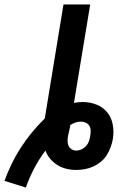

<svg xmlns="http://www.w3.org/2000/svg" viewBox="-55 -755 529 862"><path d="M61 87 -35 57Q-21 19 -3 -18.5Q15 -56 38 -91.5Q61 -127 88 -160Q115 -193 146 -223L230 -735H350L277 -293Q287 -295 296.5 -296Q306 -297 316 -297Q349 -297 378 -285.5Q407 -274 426 -251Q445 -228 451 -196.5Q457 -165 452 -133Q449 -114 442 -95Q435 -76 424.5 -59Q414 -42 397.5 -28.5Q381 -15 363 -7Q345 1 325.5 4.5Q306 8 287 8Q264 8 242 2.5Q220 -3 202 -14.5Q184 -26 170 -42.5Q156 -59 149 -79Q120 -40 98 2Q76 44 61 87ZM287 -79Q299 -79 311 -84.5Q323 -90 331.5 -99.5Q340 -109 344 -120.5Q348 -132 350 -144Q352 -156 352 -168Q352 -180 346.5 -189.5Q341 -199 330.5 -204Q320 -209 308 -209Q296 -209 284 -205Q272 -201 261 -194Q259 -181 255.5 -167.5Q252 -154 250 -141Q248 -130 248.5 -119Q249 -108 253.5 -99Q258 -90 267 -84.5Q276 -79 287 -79Z"/></svg>

Font: Iosevka Aile
Style: Bold Italic
Weight: 700
Italic angle: -9°
Designer: Belleve Invis
Foundry: Belleve Invis
Version: Version 28.0.1; ttfautohint (v1.8.4)